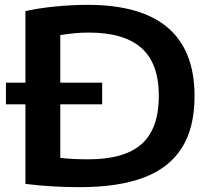

<svg xmlns="http://www.w3.org/2000/svg" viewBox="-20 -767 878 793"><path d="M783.5 -370Q783.5 -239.5 731.2 -156.5Q679 -73.5 574.2 -33.8Q469.5 6 309 6Q191 6 85 -7.5V-336H4.5V-425.5H85V-721Q139.5 -733.5 208.8 -740.2Q278 -747 341.5 -747Q783.5 -747 783.5 -370ZM636 -371Q636 -505 564.2 -568.8Q492.5 -632.5 346 -632.5Q292 -632.5 229 -622V-425.5H402V-336H229V-115Q277.5 -109 344.5 -109Q494 -109 565 -172.2Q636 -235.5 636 -371Z"/></svg>

Font: Encode Sans Expanded SemiBold
Style: Regular
Weight: 600
Width: 7
Designer: Multiple Designers
Foundry: Impallari Type
Version: Version 2.000